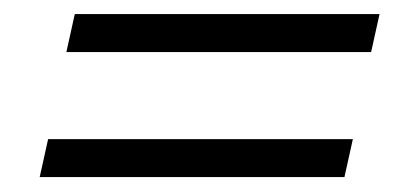

<svg xmlns="http://www.w3.org/2000/svg" viewBox="-20 -380 567 267"><path d="M507.8 -360.4 496.1 -307.6H72.3L84 -360.4ZM470.7 -186.5 459 -133.8H35.2L46.9 -186.5Z"/></svg>

Font: Crimson Pro ExtraLight
Style: Italic
Weight: 250
Italic angle: -12°
Designer: Jacques Le Bailly
Foundry: Baron von Fonthausen
Version: Version 1.003